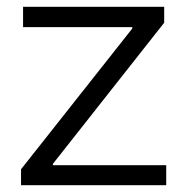

<svg xmlns="http://www.w3.org/2000/svg" viewBox="-20 -546 551 566"><path d="M470 -59V0H42V-47L370 -462V-466H48V-526H464V-479L136 -63V-59Z"/></svg>

Font: CMG Sans
Style: Regular
Weight: 400
Designer: Julieta Ulanovsky
Foundry: Julieta Ulanovsky
Version: Version 7.200